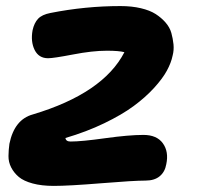

<svg xmlns="http://www.w3.org/2000/svg" viewBox="-20 -545 669 636"><path d="M158.2 70.8Q117.7 70.8 88.1 62.7Q58.6 54.7 42.5 41.3Q26.4 27.8 17.1 9.8Q7.8 -8.3 8.1 -28.3Q8.3 -48.3 11.2 -68.8Q27.8 -149.4 88.9 -166Q321.8 -235.8 392.1 -372.1Q374.5 -377 334 -377Q286.1 -377 221.7 -364.5Q157.2 -352.1 139.2 -352.1Q108.4 -352.1 94.7 -379.6Q81.1 -407.2 87.9 -444.8Q93.3 -469.2 106.2 -482.9Q119.1 -496.6 147 -502Q262.7 -524.9 378.9 -524.9Q416.5 -524.9 446.5 -517.8Q476.6 -510.7 495.6 -498.5Q514.6 -486.3 528.6 -470.2Q542.5 -454.1 547.6 -435.8Q552.7 -417.5 554.7 -398.2Q556.6 -378.9 551.8 -360.8Q546.9 -336.9 532.7 -310.8Q518.6 -284.7 490 -253.4Q461.4 -222.2 422.6 -193.6Q383.8 -165 325.2 -136.7Q266.6 -108.4 196.8 -87.9Q198.2 -76.2 213.9 -76.2Q250 -76.2 328.6 -87.2Q407.2 -98.1 455.1 -98.1Q499.5 -98.1 519.5 -70.3Q539.6 -42.5 530.8 -1Q526.4 24.4 509 38.8Q491.7 53.2 461.9 53.2Q423.3 53.2 315.7 62Q208 70.8 158.2 70.8Z"/></svg>

Font: Shantell Sans Irregular
Style: Bold Italic
Weight: 700
Italic angle: -11.31°
Designer: Stephen Nixon, Anya Danilova, Shantell Martin
Foundry: Arrow Type
Version: Version 1.006;[9816181b4]